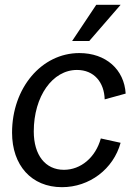

<svg xmlns="http://www.w3.org/2000/svg" viewBox="-20 -764 556 796"><path d="M237 12C351 12 450 -63 480 -172L398 -190C376 -111 315 -60 245 -60C168 -60 120 -121 120 -219C120 -365 198 -474 299 -474C370 -474 412 -423 414 -352L501 -376C495 -476 419 -544 309 -544C152 -544 30 -399 30 -214C30 -79 110 12 237 12ZM279 -594H350L480 -744H379Z"/></svg>

Font: Ronzino Oblique
Style: Italic
Weight: 400
Italic angle: -8°
Designer: Nunzio Mazzaferro
Foundry: Collletttivo
Version: Version 1.000;Glyphs 3.3 (3337)